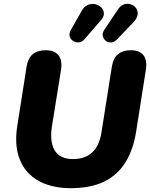

<svg xmlns="http://www.w3.org/2000/svg" viewBox="-20 -978 789 1009"><path d="M349 11Q281 11 224 -9Q167 -29 128 -70Q89 -111 73.5 -173Q58 -235 71 -318L120 -629Q127 -672 152 -693Q177 -714 220 -714Q266 -714 287 -688Q308 -662 301 -613L252 -308Q241 -230 268.5 -186Q296 -142 364 -142Q426 -142 464 -176.5Q502 -211 513 -281L568 -629Q575 -672 600 -693Q625 -714 668 -714Q713 -714 733.5 -688Q754 -662 747 -614L696 -290Q681 -193 640 -126Q599 -59 528 -24Q457 11 349 11ZM425 -773Q412 -757 395 -755.5Q378 -754 364.5 -762.5Q351 -771 346.5 -786Q342 -801 352 -820L410 -922Q423 -945 442.5 -952.5Q462 -960 480.5 -956Q499 -952 512 -939Q525 -926 526 -908Q527 -890 509 -870ZM596 -772Q581 -756 564.5 -755Q548 -754 536 -763.5Q524 -773 520.5 -788.5Q517 -804 528 -821L599 -927Q613 -949 631.5 -955Q650 -961 667 -955.5Q684 -950 694.5 -936Q705 -922 703.5 -903Q702 -884 684 -864Z"/></svg>

Font: Nunito ExtraLight Black
Style: Italic
Weight: 900
Italic angle: -9°
Version: Version 3.602